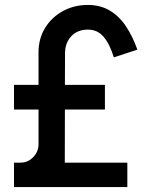

<svg xmlns="http://www.w3.org/2000/svg" viewBox="-20 -755 611 775"><path d="M36.5 0V-98.5H62.5Q93 -98.5 114.2 -120.8Q135.5 -143 135.5 -172.5V-313H36.5V-412.5H135.5V-544Q135.5 -599 162 -642.2Q188.5 -685.5 233.8 -710.2Q279 -735 334.5 -735Q385 -735 423 -712.5Q461 -690 488.2 -649.2Q515.5 -608.5 534.5 -554.5L439.5 -523.5Q423 -577.5 398.2 -606.5Q373.5 -635.5 334.5 -635.5Q293 -635.5 267.8 -608.8Q242.5 -582 242.5 -539.5L242 -412.5H403.5V-313H242L241.5 -98.5H494V0Z"/></svg>

Font: Cns Manrope SemBd
Style: Regular
Weight: 600
Designer: Mikhail Sharanda
Foundry: Mikhail Sharanda
Version: Version 4.504